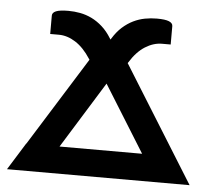

<svg xmlns="http://www.w3.org/2000/svg" viewBox="-51 -562 666 608"><g transform="rotate(5 282.0 -258.0)"><path d="M414.5 -86 283 -297.5 152 -86ZM573 0H-7.5L46 -86H46.5L222.5 -368L220.5 -371Q198.5 -405 172.2 -421.8Q146 -438.5 119 -438.5H91.5V-497Q91.5 -506.5 103.5 -511.5Q115.5 -516.5 143 -516.5Q161.5 -516.5 180.2 -513Q199 -509.5 217 -500.8Q235 -492 251.2 -477.5Q267.5 -463 281 -441L283 -437.5L285.5 -441Q299 -463 315.2 -477.5Q331.5 -492 349.5 -500.8Q367.5 -509.5 386.2 -513Q405 -516.5 423.5 -516.5Q450.5 -516.5 462.5 -511.5Q474.5 -506.5 474.5 -497V-438.5H447Q420 -438.5 393.5 -421.8Q367 -405 346 -371L344 -368Z"/></g></svg>

Font: Lato SemiBold
Style: Regular
Weight: 600
Designer: Lukasz Dziedzic with Adam Twardoch and Botio Nikoltchev
Foundry: tyPoland Lukasz Dziedzic
Version: Version 2.015; 2015-08-06; http://www.latofonts.com/